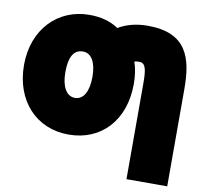

<svg xmlns="http://www.w3.org/2000/svg" viewBox="-85 -663 1038 970"><g transform="rotate(10 434.5 -177.5)"><path d="M297 44C466 44 578 -80 578 -264C578 -305 573 -342 561 -377C570 -380 577 -380 587 -380C619 -380 625 -346 625 -275V215H834V-283C834 -442 799 -567 597 -567C542 -567 490 -555 447 -529C403 -558 355 -570 297 -570C136 -570 15 -447 15 -264C15 -80 131 44 297 44ZM227 -264C227 -337 247 -382 297 -382C341 -382 366 -337 366 -264C366 -190 341 -144 297 -144C253 -144 227 -190 227 -264Z"/></g></svg>

Font: Repo ExtraBlack
Style: Regular
Weight: 400
Designer: Stefan Peev
Foundry: Context Ltd
Version: Version 001.502